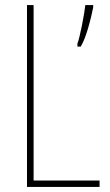

<svg xmlns="http://www.w3.org/2000/svg" viewBox="-20 -734 431 754"><path d="M86 0H371V-25H112V-714H86ZM346 -705V-714H315C312 -682 293 -583 284 -563V-551H297C319 -586 338 -665 346 -705Z"/></svg>

Font: Noto Sans Devanagari Condensed Thin
Style: Regular
Weight: 100
Width: 3
Designer: Jelle Bosma - Monotype Design Team
Foundry: Monotype Imaging Inc.
Version: Version 2.004